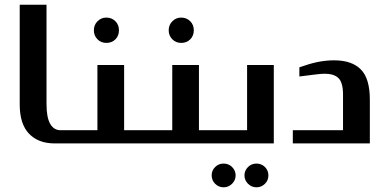

<svg xmlns="http://www.w3.org/2000/svg" viewBox="-20 -611 1643 818"><path d="M178.2 -590.8V-168Q178.2 -110.4 193.8 -83.5Q209.5 -56.2 237.8 -56.2H252.9Q268.1 -56.2 268.1 -40V-16.1Q268.1 0 252.9 0H212.9Q143.1 0 103.5 -41.5Q64 -83 64 -166V-590.8Z M433.1 -536.1Q456.1 -536.1 471.7 -520.5Q486.8 -505.4 486.8 -481.9Q486.8 -458.5 471.7 -443.4Q456.5 -428.2 433.1 -428.2Q410.6 -428.2 395.5 -443.4Q379.9 -459 379.9 -481.9Q379.9 -504.9 395.5 -520.5Q411.1 -536.1 433.1 -536.1ZM251 0Q234.9 0 234.9 -14.2V-42Q234.9 -56.2 251 -56.2H395V-334H508.8V-56.2H571.8Q587.9 -56.2 587.9 -40V-16.1Q587.9 0 571.8 0Z M752 -536.1Q774.9 -536.1 790.5 -520.5Q805.7 -505.4 805.7 -481.9Q805.7 -458.5 790.5 -443.4Q775.4 -428.2 752 -428.2Q729.5 -428.2 714.4 -443.4Q698.7 -459 698.7 -481.9Q698.7 -504.9 714.4 -520.5Q730 -536.1 752 -536.1ZM569.8 0Q553.7 0 553.7 -14.2V-42Q553.7 -56.2 569.8 -56.2H713.9V-334H827.6V-56.2H890.6Q906.7 -56.2 906.7 -40V-16.1Q906.7 0 890.6 0Z M1146.5 -334V0H888.7Q872.6 0 872.6 -14.2V-42Q872.6 -56.2 888.7 -56.2H1032.7V-334ZM968.8 100.6Q983.9 115.7 983.9 136.2Q983.9 156.7 968.8 171.9Q953.6 187 932.6 187Q911.6 187 896.5 171.9Q881.8 157.2 881.8 136.2Q881.8 115.2 896.5 100.6Q911.1 85.9 932.6 85.9Q954.1 85.9 968.8 100.6ZM1036.6 100.6Q1051.3 85.9 1072.8 85.9Q1094.2 85.9 1108.9 100.6Q1123.5 115.2 1123.5 136.2Q1123.5 157.2 1108.9 171.9Q1093.8 187 1072.8 187Q1051.8 187 1036.6 171.9Q1021.5 156.7 1021.5 136.2Q1021.5 115.7 1036.6 100.6Z M1403.3 -354Q1479.5 -354 1517.6 -314.9Q1555.7 -276.4 1555.7 -186V0H1227.5V-56.2H1441.4V-208Q1441.4 -258.8 1422.4 -277.8Q1403.3 -296.9 1363.3 -296.9Q1356.4 -296.9 1343.8 -295.9Q1338.9 -295.4 1322.3 -293.5L1294.4 -290Q1288.6 -289.1 1275.4 -287.6Q1262.2 -286.1 1255.4 -285.2V-324.2Q1299.3 -339.8 1332.5 -346.7Q1368.2 -354 1403.3 -354Z"/></svg>

Font: SimahzazaarabicW05-Medium
Style: Regular
Weight: 500
Designer: Ahmed zaza
Foundry: Ahmed zaza
Version: Version 1.001